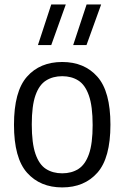

<svg xmlns="http://www.w3.org/2000/svg" viewBox="-20 -828 556 858"><path d="M258 9.5Q159.5 9.5 101 -56Q42.5 -121.5 42.5 -270.5Q42.5 -419.5 100.5 -485.2Q158.5 -551 258 -551Q357 -551 415.2 -485.2Q473.5 -419.5 473.5 -271Q473.5 -122 415.2 -56.2Q357 9.5 258 9.5ZM258 -53.5Q300 -53.5 330.5 -73Q361 -92.5 377.5 -139.5Q394 -186.5 394 -269Q394 -353.5 377.2 -401.2Q360.5 -449 330 -468.2Q299.5 -487.5 258 -487.5Q216.5 -487.5 185.8 -468.2Q155 -449 138.5 -402Q122 -355 122 -272Q122 -188 138.5 -140.2Q155 -92.5 185.5 -73Q216 -53.5 258 -53.5ZM307 -626.5 367 -808H432L366.5 -626.5ZM149.5 -626.5 209 -808H274L209 -626.5Z"/></svg>

Font: Encode Sans SmCnd
Style: Regular
Weight: 400
Width: 4
Designer: Multiple Designers
Foundry: Impallari Type
Version: Version 3.002; ttfautohint (v1.8.3) -l 8 -r 50 -G 200 -x 14 